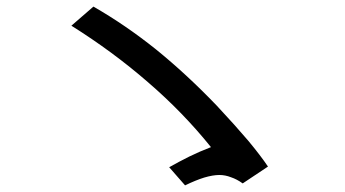

<svg xmlns="http://www.w3.org/2000/svg" viewBox="-20 -683 1040 579"><path d="M195.3 -605.5Q321.3 -526.4 426.8 -434.6Q532.2 -343.8 616.2 -239.3Q583 -226.6 550.8 -210.9Q519.5 -195.3 490.2 -178.7Q505.9 -160.2 538.1 -124Q570.3 -139.6 595.7 -147.5Q622.1 -155.3 641.6 -155.3Q659.2 -155.3 676.8 -148.4Q694.3 -142.6 711.9 -129.9Q737.3 -146.5 788.1 -180.7Q766.6 -212.9 728.5 -258.8Q689.5 -304.7 633.8 -364.3Q543 -459 450.2 -534.2Q357.4 -608.4 261.7 -663.1Q239.3 -643.6 195.3 -605.5Z"/></svg>

Font: Aptus Gothic JP
Style: Medium
Weight: 400
Designer: Fuminori Ogawa / Motoya
Version: Version 1